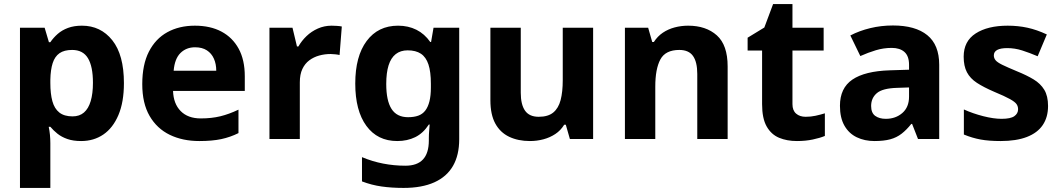

<svg xmlns="http://www.w3.org/2000/svg" viewBox="-20 -682 5200 942"><path d="M382 -556Q474 -556 531 -484.5Q588 -413 588 -274Q588 -181 561 -117.5Q534 -54 487 -22Q440 10 378 10Q339 10 310.5 0Q282 -10 262 -26Q242 -42 227 -60H219Q223 -41 225 -20.5Q227 0 227 20V240H78V-546H199L220 -475H227Q242 -497 263 -515.5Q284 -534 313.5 -545Q343 -556 382 -556ZM334 -437Q295 -437 272 -421Q249 -405 238.5 -372.5Q228 -340 227 -291V-275Q227 -222 237 -185.5Q247 -149 271 -130Q295 -111 336 -111Q370 -111 392 -130Q414 -149 425 -186Q436 -223 436 -276Q436 -356 411.5 -396.5Q387 -437 334 -437Z M936 -556Q1012 -556 1066.5 -527Q1121 -498 1151 -443Q1181 -388 1181 -308V-236H829Q831 -173 866.5 -137Q902 -101 965 -101Q1018 -101 1061 -111.5Q1104 -122 1150 -144V-29Q1110 -9 1065.5 0.5Q1021 10 958 10Q876 10 813 -20.5Q750 -51 714 -113Q678 -175 678 -269Q678 -365 710.5 -428.5Q743 -492 801 -524Q859 -556 936 -556ZM937 -450Q894 -450 865.5 -422Q837 -394 832 -335H1041Q1041 -368 1029.5 -394Q1018 -420 995 -435Q972 -450 937 -450Z M1607 -556Q1618 -556 1633 -555Q1648 -554 1657 -552L1646 -412Q1639 -414 1625.5 -415.5Q1612 -417 1602 -417Q1573 -417 1546 -409.5Q1519 -402 1497.5 -386Q1476 -370 1463.5 -343.5Q1451 -317 1451 -278V0H1302V-546H1415L1437 -454H1444Q1460 -482 1484 -505Q1508 -528 1539.5 -542Q1571 -556 1607 -556Z M1933 -556Q1983 -556 2023 -536Q2063 -516 2091 -476H2095L2107 -546H2233V1Q2233 79 2202.5 132Q2172 185 2111 212.5Q2050 240 1960 240Q1902 240 1852.5 233Q1803 226 1756 208V89Q1806 110 1859.5 120.5Q1913 131 1969 131Q2027 131 2055.5 100Q2084 69 2084 7V-4Q2084 -21 2085.5 -39Q2087 -57 2088 -71H2084Q2056 -28 2017 -9Q1978 10 1929 10Q1832 10 1777.5 -64.5Q1723 -139 1723 -272Q1723 -406 1779 -481Q1835 -556 1933 -556ZM1980 -435Q1945 -435 1921.5 -416.5Q1898 -398 1886.5 -361.5Q1875 -325 1875 -270Q1875 -188 1901 -147.5Q1927 -107 1982 -107Q2011 -107 2032 -114.5Q2053 -122 2066.5 -139.5Q2080 -157 2087 -185Q2094 -213 2094 -253V-271Q2094 -330 2082 -366Q2070 -402 2045 -418.5Q2020 -435 1980 -435Z M2890 -546V0H2776L2756 -70H2748Q2731 -42 2704.5 -24.5Q2678 -7 2646 1.5Q2614 10 2580 10Q2522 10 2478 -11Q2434 -32 2410 -76Q2386 -120 2386 -190V-546H2535V-227Q2535 -169 2556 -139Q2577 -109 2623 -109Q2669 -109 2694.5 -130Q2720 -151 2730.5 -191Q2741 -231 2741 -289V-546Z M3356 -556Q3444 -556 3497 -508.5Q3550 -461 3550 -356V0H3401V-319Q3401 -378 3380 -407.5Q3359 -437 3313 -437Q3245 -437 3220 -390.5Q3195 -344 3195 -257V0H3046V-546H3160L3180 -476H3188Q3206 -504 3232 -521.5Q3258 -539 3290 -547.5Q3322 -556 3356 -556Z M3933 -109Q3958 -109 3981 -114Q4004 -119 4027 -126V-15Q4003 -5 3967.5 2.5Q3932 10 3890 10Q3841 10 3802.5 -6Q3764 -22 3741.5 -61.5Q3719 -101 3719 -171V-434H3648V-497L3730 -547L3773 -662H3868V-546H4021V-434H3868V-171Q3868 -140 3886 -124.5Q3904 -109 3933 -109Z M4361 -557Q4471 -557 4529.5 -509.5Q4588 -462 4588 -364V0H4484L4455 -74H4451Q4428 -45 4403.5 -26Q4379 -7 4347.5 1.5Q4316 10 4270 10Q4222 10 4183.5 -8.5Q4145 -27 4123 -65.5Q4101 -104 4101 -163Q4101 -250 4162 -291.5Q4223 -333 4345 -337L4440 -340V-364Q4440 -407 4417.5 -427Q4395 -447 4355 -447Q4315 -447 4277 -435.5Q4239 -424 4201 -407L4152 -508Q4196 -531 4249.5 -544Q4303 -557 4361 -557ZM4382 -251Q4310 -249 4282 -225Q4254 -201 4254 -162Q4254 -128 4274 -113.5Q4294 -99 4326 -99Q4374 -99 4407 -127.5Q4440 -156 4440 -208V-253Z M5122 -162Q5122 -107 5096 -68.5Q5070 -30 5018 -10Q4966 10 4889 10Q4832 10 4791 2.5Q4750 -5 4709 -22V-145Q4753 -125 4804 -112Q4855 -99 4894 -99Q4938 -99 4956.5 -112Q4975 -125 4975 -146Q4975 -160 4967.5 -171Q4960 -182 4935 -196Q4910 -210 4857 -232Q4806 -254 4773 -275.5Q4740 -297 4724 -327.5Q4708 -358 4708 -404Q4708 -480 4767 -518Q4826 -556 4924 -556Q4975 -556 5021 -546Q5067 -536 5116 -513L5071 -406Q5031 -423 4995 -434.5Q4959 -446 4922 -446Q4889 -446 4872.5 -437Q4856 -428 4856 -410Q4856 -397 4864.5 -386.5Q4873 -376 4897.5 -364Q4922 -352 4970 -332Q5017 -313 5051 -292.5Q5085 -272 5103.5 -241.5Q5122 -211 5122 -162Z"/></svg>

Font: Noto Sans Thai
Style: Bold
Weight: 700
Designer: Monotype Design Team
Foundry: Monotype Imaging Inc.
Version: Version 2.001